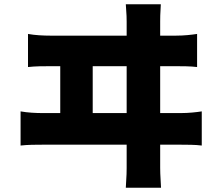

<svg xmlns="http://www.w3.org/2000/svg" viewBox="-20 -822 1040 905"><path d="M112 -662V-506C147 -510 185 -510 217 -510H264V-289H181C149 -289 110 -291 77 -297V-136C112 -140 150 -140 181 -140H577V-30C577 -20 577 5 573 63H739C735 3 735 -24 735 -32V-140H832C857 -140 902 -140 931 -136V-297C905 -293 870 -289 832 -289H735V-510H810C834 -510 879 -510 909 -506V-662C882 -658 848 -654 810 -654H735V-720C735 -734 735 -756 738 -802H573C577 -750 577 -734 577 -720V-654H217C184 -654 145 -656 112 -662ZM577 -289H417V-510H577Z"/></svg>

Font: Noto Sans HK Black
Style: Regular
Weight: 900
Designer: Ryoko NISHIZUKA 西塚涼子 (kana, bopomofo & ideographs); Paul D. Hunt (Latin, Greek & Cyrillic); Sandoll Communications 산돌커뮤니
Foundry: Adobe
Version: Version 2.004;hotconv 1.0.118;makeotfexe 2.5.65603